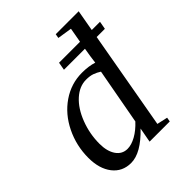

<svg xmlns="http://www.w3.org/2000/svg" viewBox="-198 -810 936 936"><g transform="rotate(-45 270.0 -342.0)"><path d="M382.3 -459.5 387.7 -499.5 394.5 -541V-543H250L257.3 -584H401.9L415.5 -660.2L340.3 -671.9L344.2 -693.8H502.4L482.9 -584H539.6L532.2 -543H475.6L385.3 -34.2L440.4 -22L436.5 0H297.4L311.5 -76.2Q229 10.3 160.6 10.3Q100.6 10.3 65.4 -34.9Q30.3 -80.1 30.3 -154.8Q30.3 -238.3 66.2 -311.8Q102.1 -385.3 164.6 -428Q227.1 -470.7 301.8 -470.7Q347.7 -470.7 382.3 -459.5ZM371.1 -408.7Q354 -419.9 335.9 -426.3Q317.9 -432.6 292 -432.6Q246.1 -432.6 206.1 -396.5Q166 -360.4 141.6 -296.9Q117.2 -233.4 117.2 -165.5Q117.2 -113.3 138.7 -82Q160.2 -50.8 196.8 -50.8Q224.1 -50.8 256.1 -68.6Q288.1 -86.4 317.9 -118.7Z"/></g></svg>

Font: Liberation Serif
Style: Italic
Weight: 400
Italic angle: -16.333°
Designer: Steve Matteson
Foundry: Ascender Corporation
Version: Version 2.1.5